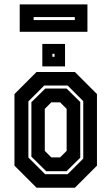

<svg xmlns="http://www.w3.org/2000/svg" viewBox="-20 -876 520 896"><path d="M150.5 0 47.5 -103V-437L150.5 -540H329.5L432.5 -437V-103L329.5 0ZM190.5 -63H295.5L368.5 -136V-404L295.5 -477H186.5L112.5 -403V-141ZM195.5 -77 126.5 -145V-399L191.5 -463H290.5L354.5 -400V-140L290.5 -77ZM219.5 -141.5H260.5L291 -172V-368L260.5 -398.5H219.5L189 -368V-172ZM177.5 -566V-671H283.5V-566ZM224.5 -611H234.5V-625H224.5ZM72 -727.5V-855.5H388V-727.5ZM137 -782.5H329V-796.5H137Z"/></svg>

Font: Tourney Condensed Regular
Style: Bold
Weight: 700
Width: 3
Designer: Tyler Finck
Foundry: Etcetera Type Co
Version: Version 1.010; ttfautohint (v1.8.3)